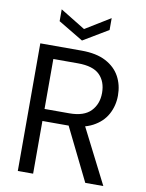

<svg xmlns="http://www.w3.org/2000/svg" viewBox="-97 -969 788 1037"><g transform="rotate(10 297.0 -450.5)"><path d="M74 0V-700H300Q382 -700 434 -672.5Q486 -645 511 -599Q536 -553 536 -495Q536 -439 510.5 -392Q485 -345 432 -317Q379 -289 296 -289H158V0ZM444 0 290 -313H384L543 0ZM158 -355H294Q374 -355 411.5 -394Q449 -433 449 -494Q449 -556 412.5 -592.5Q376 -629 293 -629H158ZM293 -754 156 -836V-901L293 -817L430 -901V-836Z"/></g></svg>

Font: DM Sans 18pt
Style: Regular
Weight: 400
Designer: Colophon Foundry, Jonny Pinhorn
Foundry: Colophon Foundry
Version: Version 4.004;gftools[0.9.30]